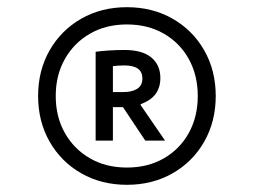

<svg xmlns="http://www.w3.org/2000/svg" viewBox="-20 -714 707 534"><path d="M333 -200Q262 -200 206 -232Q150 -264 118 -320Q86 -376 86 -447Q86 -518 118 -574Q150 -630 206 -662Q262 -694 333 -694Q404 -694 460 -662Q516 -630 548 -574Q580 -518 580 -447Q580 -376 548 -320Q516 -264 460 -232Q404 -200 333 -200ZM333 -248Q391 -248 435.5 -273.5Q480 -299 505 -344Q530 -389 530 -447Q530 -505 505 -550Q480 -595 435.5 -620.5Q391 -646 333 -646Q275 -646 230.5 -620.5Q186 -595 160.5 -550Q135 -505 135 -447Q135 -389 160.5 -344Q186 -299 230.5 -273.5Q275 -248 333 -248ZM246 -570Q259 -572 281.5 -573.5Q304 -575 326 -575Q376 -575 401 -554Q426 -533 426 -497Q426 -471 413 -453Q400 -435 371 -424V-422L439 -323H384L322 -416H294V-323H246ZM324 -458Q347 -458 361.5 -467Q376 -476 376 -496Q376 -532 326 -532Q317 -532 309.5 -531.5Q302 -531 294 -530V-458Z"/></svg>

Font: Murecho
Style: Bold
Weight: 700
Designer: Neil Summerour
Foundry: Positype
Version: Version 1.010; ttfautohint (v1.8.3)